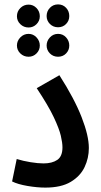

<svg xmlns="http://www.w3.org/2000/svg" viewBox="-20 -848 461 873"><path d="M35 -23 56 -125Q85 -116 119 -110.5Q153 -105 178 -105Q217 -105 240.5 -121Q264 -137 264 -178Q264 -199 256.5 -231Q249 -263 224.5 -315Q200 -367 147 -447L250 -506Q318 -400 351 -315.5Q384 -231 384 -175Q384 -129 364.5 -88Q345 -47 301.5 -21Q258 5 186 5Q149 5 105 -2.5Q61 -10 35 -23ZM244 -724Q222 -724 207 -739Q192 -754 192 -775Q192 -797 207 -812.5Q222 -828 244 -828Q266 -828 280.5 -812.5Q295 -797 295 -775Q295 -754 280.5 -739Q266 -724 244 -724ZM110 -723Q88 -723 72.5 -738Q57 -753 57 -774Q57 -796 72.5 -811.5Q88 -827 110 -827Q131 -827 146 -811.5Q161 -796 161 -774Q161 -753 146 -738Q131 -723 110 -723ZM110 -590Q88 -590 72.5 -605Q57 -620 57 -641Q57 -662 72.5 -678Q88 -694 110 -694Q131 -694 146 -678Q161 -662 161 -641Q161 -620 146 -605Q131 -590 110 -590ZM244 -590Q222 -590 207 -605Q192 -620 192 -641Q192 -662 207 -678Q222 -694 244 -694Q266 -694 280.5 -678Q295 -662 295 -641Q295 -620 280.5 -605Q266 -590 244 -590Z"/></svg>

Font: Noto Sans Arabic ExtCond SemBd
Style: Regular
Weight: 600
Width: 2
Designer: Monotype Design Team, Nadine Chahine, Nizar Qandah and Khaled Hosny
Foundry: Monotype Imaging Inc.
Version: Version 2.012; ttfautohint (v1.8.4.7-5d5b)